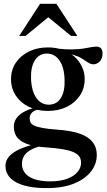

<svg xmlns="http://www.w3.org/2000/svg" viewBox="-20 -710 546 984"><path d="M219.5 254Q166 254 126.2 246Q86.5 238 60.2 223Q34 208 21 187Q8 166 8 140Q8 121 18 103.8Q28 86.5 50.5 71.2Q73 56 109.5 43.2Q146 30.5 199 20H232.5V30.5Q178 38.5 147.5 53Q117 67.5 104.8 87Q92.5 106.5 92.5 129.5Q92.5 157.5 109 177.8Q125.5 198 158 208.8Q190.5 219.5 238.5 219.5Q287.5 219.5 322.8 206.8Q358 194 376.8 172Q395.5 150 395.5 124Q395.5 104.5 385.8 91.2Q376 78 354.8 69Q333.5 60 298.2 54.2Q263 48.5 211.5 45Q163 41.5 131.5 32Q100 22.5 82.5 8.5Q65 -5.5 58 -23.2Q51 -41 51 -61.5Q51 -99 84.8 -125Q118.5 -151 178 -162.5L190 -150.5Q159.5 -147.5 145.8 -134.8Q132 -122 132 -103.5Q132 -91 137 -81.8Q142 -72.5 156.5 -65.8Q171 -59 199 -54Q227 -49 273 -45.5Q323.5 -42 361.2 -33Q399 -24 424.5 -8.2Q450 7.5 463 30.5Q476 53.5 476 85Q476 130 446.5 168.5Q417 207 359.8 230.5Q302.5 254 219.5 254ZM225 -141.5Q170.5 -141.5 127.8 -162.5Q85 -183.5 60.8 -220.2Q36.5 -257 36.5 -304Q36.5 -352 61.2 -388.8Q86 -425.5 128.8 -446.2Q171.5 -467 225 -467Q267 -467 301.8 -454.5Q336.5 -442 361.5 -419.8Q386.5 -397.5 400.2 -368Q414 -338.5 414 -304.5Q414 -256.5 389.2 -219.8Q364.5 -183 322 -162.2Q279.5 -141.5 225 -141.5ZM232.5 -173.5Q272 -175 292.5 -208.5Q313 -242 311 -300Q309.5 -365.5 284.2 -401Q259 -436.5 217.5 -435.5Q179.5 -434 158.5 -400.5Q137.5 -367 139 -309Q141 -244 166.2 -208.2Q191.5 -172.5 232.5 -173.5ZM289 -436 272 -461Q318.5 -456 351.2 -456.8Q384 -457.5 406.2 -461Q428.5 -464.5 444.8 -467.8Q461 -471 474.5 -471Q489 -471 497.2 -462.5Q505.5 -454 505.5 -435Q505.5 -410 491.2 -395.2Q477 -380.5 459 -380.5Q445 -380.5 431.8 -389.2Q418.5 -398 401 -409.2Q383.5 -420.5 356.8 -428.8Q330 -437 289 -436ZM78.5 -526 185.5 -690.5H269L376.5 -526H344L212.5 -634H242.5L111 -526Z"/></svg>

Font: Newsreader 36pt Medium
Style: Regular
Weight: 500
Designer: Hugues Gentile
Foundry: Production Type
Version: Version 1.003